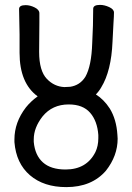

<svg xmlns="http://www.w3.org/2000/svg" viewBox="-20 -741 540 785"><path d="M134 -347Q60 -401 60 -525V-600L58 -704Q58 -720 85 -720Q103 -720 122 -710.5Q141 -701 141 -687V-650Q140 -600 140 -529Q140 -451 172 -418Q202 -387 243 -385Q253 -386 263 -386H266Q307 -392 329 -427Q354 -471 357 -564Q361 -638 361 -705Q361 -721 389 -721Q407 -721 426.5 -712Q446 -703 446 -689.5Q446 -676 444 -647Q442 -618 440 -570Q435 -451 394 -384Q385 -368 372 -355Q405 -334 429 -297Q429 -297 429 -297Q456 -253 460 -190Q461 -182 461 -174Q461 -104 413 -43Q413 -43 413 -43Q355 24 251 24Q159 24 102.5 -24.5Q46 -73 39 -160Q39 -165 39 -171Q39 -241 86 -302Q106 -327 134 -347ZM261 -314Q194 -314 154 -265Q118 -219 118 -171Q118 -166 118 -161Q123 -106 155.5 -77Q188 -48 248 -48Q334 -48 370 -119Q382 -144 382 -176Q382 -182 382 -189Q378 -246 348.5 -280Q319 -314 261 -314Z"/></svg>

Font: Moon Stars Kai HW
Style: Bold
Weight: 700
Designer: GuiWonder
Version: Version 1.101